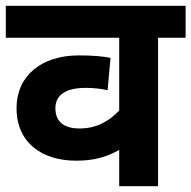

<svg xmlns="http://www.w3.org/2000/svg" viewBox="-20 -642 660 662"><path d="M620 -512V-622H0V-512H391V-261C356 -224 313 -199 254 -199C209 -199 171 -216 171 -269C171 -313 205 -339 275 -339C302 -339 330 -336 351 -331L361 -442C339 -448 294 -451 252 -451C122 -451 37 -380 37 -269C37 -149 126 -88 242 -88C304 -88 346 -100 391 -125V0H525V-512Z"/></svg>

Font: Noto Sans
Style: Bold Italic
Weight: 700
Italic angle: -12°
Designer: Monotype Design Team
Foundry: Monotype Imaging Inc.
Version: Version 2.013